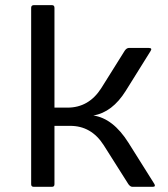

<svg xmlns="http://www.w3.org/2000/svg" viewBox="-20 -720 647 740"><path d="M100.1 -9.8C100.1 -3.3 103.4 0 109.9 0H180.2C186.7 0 189.9 -3.3 189.9 -9.8V-234.9H250C304.7 -235.2 348 -210.3 379.9 -160.2L475.1 -9.8C480 -3.3 485 0 490.2 0H566.9C573.4 0 576.7 -1.3 576.9 -3.9C577.1 -6.5 576.2 -9.3 574.2 -12.2L475.1 -169.9C435.7 -232.4 390.6 -267.4 339.8 -274.9C388.7 -283 430.3 -314.8 464.8 -370.1L560.1 -522.9C565.6 -531.1 563.3 -535.2 553.2 -535.2H476.1C470.5 -534.8 465.5 -531.4 460.9 -524.9L370.1 -379.9C338.2 -330.1 294.9 -305.2 240.2 -305.2H189.9V-689.9C189.9 -696.8 186.7 -700.2 180.2 -700.2H109.9C103.4 -699.9 100.1 -696.5 100.1 -689.9Z"/></svg>

Font: Numans
Style: Regular
Weight: 400
Designer: Jovanny Lemonad
Foundry: Jovanny Lemonad
Version: Version 001.001